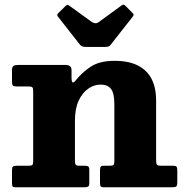

<svg xmlns="http://www.w3.org/2000/svg" viewBox="-20 -796 790 816"><path d="M319 -607Q323.5 -601.5 329.2 -599Q335 -596.5 346 -596.5H424.5Q436 -596.5 441.2 -598.5Q446.5 -600.5 450.5 -606L543.5 -724.5Q548.5 -731 548 -734Q547.5 -737 541.5 -742.5L515 -769.5Q509.5 -775 505.8 -776Q502 -777 496 -772.5L401.5 -703.5Q393 -697 385.5 -697.2Q378 -697.5 369 -703.5L276.5 -770.5Q269.5 -775 267 -775.5Q264.5 -776 258.5 -770.5L229 -741.5Q224.5 -737 223.5 -733.5Q222.5 -730 226.5 -725ZM101 -428.5Q113.5 -428.5 117.2 -425.2Q121 -422 121 -409.5V-110.5Q121 -97 116.5 -94.2Q112 -91.5 98 -91.5H50.5Q38.5 -91.5 34.8 -88Q31 -84.5 31 -72V-19.5Q31 -8 33.2 -4Q35.5 0 46.5 0H337.5Q348.5 0 354 -2.8Q359.5 -5.5 359.5 -17.5V-73.5Q359.5 -85.5 355.2 -88.5Q351 -91.5 340 -91.5H317.5Q305.5 -91.5 302 -95.8Q298.5 -100 298.5 -111.5V-283Q298.5 -334.5 314.5 -368.5Q330.5 -402.5 355.5 -419.5Q380.5 -436.5 407.5 -436.5Q438 -436.5 452 -417.8Q466 -399 466 -354.5V-111Q466 -98 462 -94.8Q458 -91.5 445 -91.5H420Q409.5 -91.5 407.2 -86.2Q405 -81 405 -71V-21Q405 -8.5 407.8 -4.2Q410.5 0 422.5 0H708.5Q723.5 0 728.5 -3.2Q733.5 -6.5 733.5 -22V-74Q733.5 -84 730 -87.8Q726.5 -91.5 717 -91.5H666Q651.5 -91.5 647.5 -95.2Q643.5 -99 643.5 -113.5V-369Q643.5 -422.5 624.5 -460Q605.5 -497.5 566.2 -517.5Q527 -537.5 467 -537.5Q403 -537.5 365.5 -512.5Q328 -487.5 301.5 -454Q292.5 -443 288.2 -446.2Q284 -449.5 284 -468V-497Q284 -510.5 277 -515.2Q270 -520 259.5 -520H57.5Q44.5 -520 37.8 -516Q31 -512 31 -497.5V-450.5Q31 -436.5 34.5 -432.5Q38 -428.5 52 -428.5Z"/></svg>

Font: Besley ExtraBold
Style: Regular
Weight: 800
Designer: Owen Earl
Foundry: indestructible type*
Version: Version 2.001